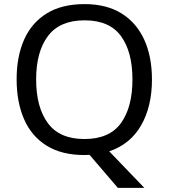

<svg xmlns="http://www.w3.org/2000/svg" viewBox="-20 -745 821 935"><path d="M720 -358Q720 -227 667.5 -135Q615 -43 512 -8L683 170H554L416 9Q410 9 403.5 9.5Q397 10 391 10Q280 10 206.5 -36Q133 -82 97 -165Q61 -248 61 -359Q61 -469 97 -551Q133 -633 206.5 -679Q280 -725 392 -725Q499 -725 572 -679.5Q645 -634 682.5 -551.5Q720 -469 720 -358ZM156 -358Q156 -223 213 -145.5Q270 -68 391 -68Q513 -68 569 -145.5Q625 -223 625 -358Q625 -493 569 -569.5Q513 -646 392 -646Q271 -646 213.5 -569.5Q156 -493 156 -358Z"/></svg>

Font: Noto Sans Myanmar UI
Style: Regular
Weight: 400
Designer: Monotype Design Team
Foundry: Monotype Imaging Inc.
Version: Version 2.103; ttfautohint (v1.8.4.7-5d5b)